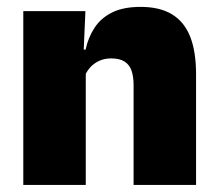

<svg xmlns="http://www.w3.org/2000/svg" viewBox="-20 -524 618 544"><path d="M358.5 0V-283Q358.5 -306.5 352.8 -323.5Q347 -340.5 333 -349.5Q319 -358.5 295 -358.5Q276.5 -358.5 262 -352Q247.5 -345.5 237.2 -334.8Q227 -324 221 -310.5L194 -383.5H222.5Q230 -418 247.8 -445.2Q265.5 -472.5 297.2 -488.5Q329 -504.5 378.5 -504.5Q432.5 -504.5 467.2 -483.5Q502 -462.5 518.8 -420.2Q535.5 -378 535.5 -313.5V0ZM46 0V-492.5H222L216.5 -366L223 -348V0Z"/></svg>

Font: Anek Bangla Medium ExtraBold
Style: Regular
Weight: 800
Version: Version 1.003